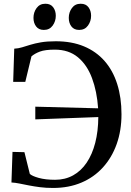

<svg xmlns="http://www.w3.org/2000/svg" viewBox="-20 -966 680 998"><path d="M256 11Q219 11 188 7Q157 3 130.2 -2.2Q103.5 -7.5 81 -12Q58.5 -16.5 39.5 -17.5L45 -176.5L107 -175L135 -62Q146.5 -51 181.5 -41.2Q216.5 -31.5 266.5 -31.5Q318.5 -31.5 360 -54.5Q401.5 -77.5 430.5 -120.5Q459.5 -163.5 475 -223.5Q490.5 -283.5 491 -357.5L163.5 -345.5V-411.5L490 -403Q484 -491 458.2 -560Q432.5 -629 384.8 -668.5Q337 -708 265 -708Q214.5 -708 187.8 -698Q161 -688 143.5 -673L111.5 -540.5H48.5L54 -713Q75 -714 94.5 -720Q114 -726 137.5 -733.2Q161 -740.5 192.8 -746Q224.5 -751.5 270 -751.5Q353 -751.5 416.5 -725Q480 -698.5 523.5 -649Q567 -599.5 589.2 -529.2Q611.5 -459 611.5 -372Q611.5 -287.5 586.5 -217.2Q561.5 -147 515 -95.8Q468.5 -44.5 403 -16.8Q337.5 11 256 11ZM207.5 -810.5Q181.5 -810.5 167.8 -828.5Q154 -846.5 154 -873Q154 -902 170.2 -924.2Q186.5 -946.5 215.5 -946.5H216.5Q243 -946.5 256.5 -928.2Q270 -910 270 -884Q270 -855.5 253.8 -833Q237.5 -810.5 208.5 -810.5ZM391 -810.5Q365 -810.5 351.2 -828.5Q337.5 -846.5 337.5 -873Q337.5 -902 353.8 -924.2Q370 -946.5 399 -946.5H400Q426.5 -946.5 440 -928.2Q453.5 -910 453.5 -884Q453.5 -855.5 437.2 -833Q421 -810.5 392 -810.5Z"/></svg>

Font: Merriweather 72pt
Style: Regular
Weight: 400
Version: Version 2.100